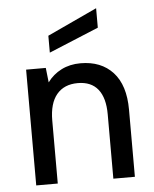

<svg xmlns="http://www.w3.org/2000/svg" viewBox="-53 -781 661 826"><g transform="rotate(-5 278.0 -368.5)"><path d="M70 -500H155L162 -437Q186 -470 222.5 -488.5Q259 -507 305 -507Q394 -507 445 -451.5Q496 -396 496 -290V0H403V-278Q403 -349 373.5 -386Q344 -423 286 -423Q227 -423 195 -384.5Q163 -346 163 -272V0H70ZM178 -637 393 -737V-653L178 -564Z"/></g></svg>

Font: AF Albert Sans Medium
Style: Regular
Weight: 500
Designer: Andreas Rasmussen
Foundry: a.Foundry
Version: Version 1.300;Glyphs 3.2 (3231)